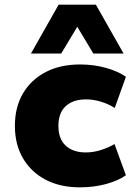

<svg xmlns="http://www.w3.org/2000/svg" viewBox="-20 -794 579 825"><path d="M323 11Q239 11 176.5 -21.5Q114 -54 79 -113.5Q44 -173 44 -253Q44 -334 79 -393Q114 -452 176.5 -484.5Q239 -517 324 -517Q384 -517 436.5 -502Q489 -487 521 -464L473 -330Q447 -347 414 -357Q381 -367 350 -367Q294 -367 262.5 -338Q231 -309 231 -253Q231 -197 262.5 -168Q294 -139 349 -139Q381 -139 414 -149.5Q447 -160 472 -175L521 -41Q489 -18 436.5 -3.5Q384 11 323 11ZM113 -564 232 -774H392L511 -564H381L312 -679L243 -564Z"/></svg>

Font: Nunito Sans 7pt Black
Style: Regular
Weight: 900
Designer: Vernon Adams
Foundry: Vernon Adams
Version: Version 3.101;gftools[0.9.27]